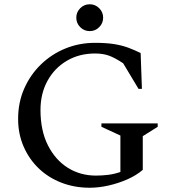

<svg xmlns="http://www.w3.org/2000/svg" viewBox="-20 -871 805 901"><path d="M401 10Q329 10 267.5 -14Q206 -38 161 -81.5Q116 -125 90.5 -184Q65 -243 65 -313Q65 -390 93.5 -455Q122 -520 172 -568.5Q222 -617 287 -643.5Q352 -670 426 -670Q479 -670 516 -664Q553 -658 582.5 -647Q612 -636 640 -622L646 -454H630L558 -574Q519 -600 491 -610Q463 -620 426 -620Q352 -620 294 -586Q236 -552 203 -492Q170 -432 170 -355Q170 -258 205 -189Q240 -120 298.5 -83.5Q357 -47 430 -47Q459 -47 487.5 -50.5Q516 -54 545 -64V-235L456 -276V-292H720V-276L650 -232V-74Q620 -48 578 -29.5Q536 -11 490 -0.5Q444 10 401 10ZM401 -725Q375 -725 356.5 -743.5Q338 -762 338 -788Q338 -814 356.5 -832.5Q375 -851 401 -851Q427 -851 445.5 -832.5Q464 -814 464 -788Q464 -762 445.5 -743.5Q427 -725 401 -725Z"/></svg>

Font: Spectral Medium
Style: Regular
Weight: 500
Designer: Jean-Baptiste Levee
Foundry: Production Type
Version: Version 2.001